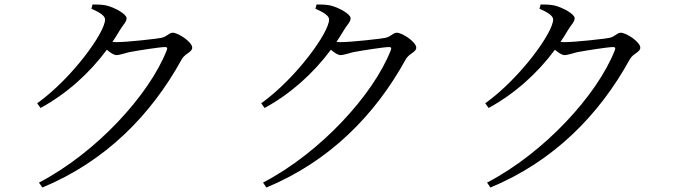

<svg xmlns="http://www.w3.org/2000/svg" viewBox="-20 -791 3040 857"><path d="M388 -752C423 -737 449 -721 449 -704C449 -646 302 -442 146 -330L161 -309C278 -373 378 -463 457 -569C473 -555 489 -545 500 -545C514 -545 535 -553 556 -558C592 -565 694 -581 716 -581C725 -581 729 -578 724 -566C646 -368 411 -110 154 24L169 46C451 -71 654 -277 791 -526C805 -552 838 -558 838 -578C838 -604 775 -645 751 -645C734 -645 727 -628 700 -622C672 -617 549 -603 501 -603C495 -603 489 -603 482 -604C494 -621 505 -640 516 -658C531 -683 545 -693 545 -710C545 -728 492 -758 453 -767C431 -771 411 -771 393 -771Z M1388 -752C1423 -737 1449 -721 1449 -704C1449 -646 1302 -442 1146 -330L1161 -309C1278 -373 1378 -463 1457 -569C1473 -555 1489 -545 1500 -545C1514 -545 1535 -553 1556 -558C1592 -565 1694 -581 1716 -581C1725 -581 1729 -578 1724 -566C1646 -368 1411 -110 1154 24L1169 46C1451 -71 1654 -277 1791 -526C1805 -552 1838 -558 1838 -578C1838 -604 1775 -645 1751 -645C1734 -645 1727 -628 1700 -622C1672 -617 1549 -603 1501 -603C1495 -603 1489 -603 1482 -604C1494 -621 1505 -640 1516 -658C1531 -683 1545 -693 1545 -710C1545 -728 1492 -758 1453 -767C1431 -771 1411 -771 1393 -771Z M2388 -752C2423 -737 2449 -721 2449 -704C2449 -646 2302 -442 2146 -330L2161 -309C2278 -373 2378 -463 2457 -569C2473 -555 2489 -545 2500 -545C2514 -545 2535 -553 2556 -558C2592 -565 2694 -581 2716 -581C2725 -581 2729 -578 2724 -566C2646 -368 2411 -110 2154 24L2169 46C2451 -71 2654 -277 2791 -526C2805 -552 2838 -558 2838 -578C2838 -604 2775 -645 2751 -645C2734 -645 2727 -628 2700 -622C2672 -617 2549 -603 2501 -603C2495 -603 2489 -603 2482 -604C2494 -621 2505 -640 2516 -658C2531 -683 2545 -693 2545 -710C2545 -728 2492 -758 2453 -767C2431 -771 2411 -771 2393 -771Z"/></svg>

Font: Source Han Serif AKR9
Style: Regular
Weight: 400
Designer: Ryoko NISHIZUKA 西塚涼子 (kana & ideographs); Frank Grießhammer (Latin, Greek & Cyrillic); Sandoll Communications 산돌커뮤니케이션, 
Foundry: Adobe Systems Incorporated
Version: Version 1.005;hotconv 1.0.107;makeotfexe 2.5.65593